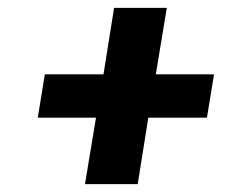

<svg xmlns="http://www.w3.org/2000/svg" viewBox="-20 -584 640 488"><path d="M196 -116 224 -285H76L94 -395H243L270 -564H404L376 -395H524L506 -285H357L330 -116Z"/></svg>

Font: Iosevka Curly Slab XBdExObl
Style: Regular
Weight: 800
Width: 7
Italic angle: -9°
Monospace: yes
Designer: Belleve Invis
Foundry: Belleve Invis
Version: Version 11.1.0; ttfautohint (v1.8.3)